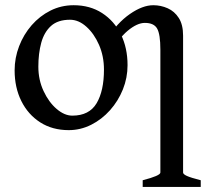

<svg xmlns="http://www.w3.org/2000/svg" viewBox="-20 -489 807 743"><path d="M473.6 -236.8Q473.6 -188 455.6 -143.1Q437.5 -98.1 405.8 -62.5Q374 -26.9 332.8 -6.1Q291.5 14.6 246.1 14.6Q182.6 14.6 135.5 -15.6Q88.4 -45.9 62.5 -98.1Q36.6 -150.4 36.6 -216.8Q36.6 -265.1 54 -310.3Q71.3 -355.5 102.5 -391.4Q133.8 -427.2 175.3 -448Q216.8 -468.8 265.1 -468.8Q328.1 -468.8 375 -438.5Q421.9 -408.2 447.8 -356Q473.6 -303.7 473.6 -236.8ZM382.3 -219.7Q382.3 -271.5 363.3 -315.2Q344.2 -358.9 314.2 -385.7Q284.2 -412.6 251 -412.6Q204.1 -412.6 177.5 -388.7Q150.9 -364.7 139.6 -323.5Q128.4 -282.2 128.4 -231Q128.4 -179.7 148.7 -136.5Q168.9 -93.3 199.2 -67.4Q229.5 -41.5 259.8 -41.5Q325.2 -41.5 353.8 -89.4Q382.3 -137.2 382.3 -219.7ZM532.2 234.4V208.5Q600.6 190.9 600.6 178.7V-296.9Q600.6 -356.4 588.1 -378.4Q575.7 -400.4 540.5 -400.4Q510.7 -400.4 474.1 -369.9Q437.5 -339.4 396.5 -268.6L391.1 -335.4Q433.6 -400.9 482.7 -434.8Q531.7 -468.8 573.2 -468.8Q602.5 -468.8 628.9 -457Q655.3 -445.3 671.9 -419.4Q688.5 -393.6 688.5 -351.1V178.7Q688.5 185.1 703.4 191.9Q718.3 198.7 756.8 208.5V234.4Z"/></svg>

Font: Gentium Book Plus
Style: Regular
Weight: 400
Designer: Victor Gaultney, Annie Olsen, Iska Routamaa, Becca Hirsbrunner
Foundry: SIL International
Version: Version 6.101